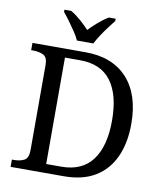

<svg xmlns="http://www.w3.org/2000/svg" viewBox="-98 -1010 924 1089"><g transform="rotate(10 363.5 -465.5)"><path d="M38 0V-42H51Q85 -42 109 -54.5Q133 -67 133 -114V-604Q133 -648 108.5 -660Q84 -672 51 -672H38V-714H344Q499 -714 584.5 -621Q670 -528 670 -358Q670 -249 633.5 -168.5Q597 -88 525 -44Q453 0 344 0ZM321 -51Q440 -51 499.5 -130.5Q559 -210 559 -358Q559 -507 500 -585.5Q441 -664 322 -664H234V-51ZM284 -771Q274 -794 256 -820.5Q238 -847 219 -873Q200 -899 184 -918V-931H223Q252 -914 280.5 -889Q309 -864 331 -840Q346 -856 364 -872.5Q382 -889 401.5 -904.5Q421 -920 440 -931H479V-918Q464 -899 444.5 -873Q425 -847 407.5 -820.5Q390 -794 379 -771Z"/></g></svg>

Font: Noto Serif Toto
Style: Regular
Weight: 400
Designer: Monotype Design Team
Foundry: Monotype Imaging Inc.
Version: Version 2.001